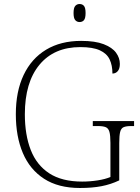

<svg xmlns="http://www.w3.org/2000/svg" viewBox="-20 -928 699 958"><path d="M379 10Q271 10 200 -36Q129 -82 94 -164.5Q59 -247 59 -358Q59 -472 98 -554Q137 -636 210 -680Q283 -724 385 -724Q455 -724 497.5 -707.5Q540 -691 559 -665Q578 -639 578 -609Q578 -585 567.5 -573Q557 -561 541 -561Q541 -602 527 -631.5Q513 -661 478 -677Q443 -693 381 -693Q250 -693 177 -605Q104 -517 104 -358Q104 -255 133.5 -179.5Q163 -104 226 -63Q289 -22 390 -22Q429 -22 467.5 -28Q506 -34 531 -45V-215Q531 -252 526 -270Q521 -288 507.5 -293.5Q494 -299 470 -299H443V-324H649V-299H633Q610 -299 597 -293.5Q584 -288 579.5 -269.5Q575 -251 575 -214V-28Q533 -8 486.5 1Q440 10 379 10ZM377 -818Q364 -818 355.5 -827.5Q347 -837 347 -863Q347 -889 355.5 -898.5Q364 -908 377 -908Q391 -908 399 -898.5Q407 -889 407 -863Q407 -837 399 -827.5Q391 -818 377 -818Z"/></svg>

Font: Noto Serif Tamil ExtraLight
Style: Italic
Weight: 200
Italic angle: -12°
Designer: Indian Type Foundry, Tom Grace, and the Monotype Design Team
Foundry: Monotype Imaging Inc.
Version: Version 2.003; ttfautohint (v1.8.4.7-5d5b)